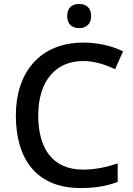

<svg xmlns="http://www.w3.org/2000/svg" viewBox="-20 -939 673 969"><path d="M380 -919C346 -919 319 -902 319 -858C319 -815 346 -797 380 -797C412 -797 440 -815 440 -858C440 -902 412 -919 380 -919ZM400 -631C461 -631 515 -611 561 -590L601 -680C544 -708 473 -724 401 -724C181 -724 60 -573 60 -357C60 -134 166 10 386 10C464 10 518 0 574 -21V-114C515 -95 460 -83 399 -83C247 -83 173 -187 173 -356C173 -527 258 -631 400 -631Z"/></svg>

Font: Noto Sans Bengali UI Medium
Style: Regular
Weight: 500
Designer: Jelle Bosma - Monotype Design Team
Foundry: Monotype Imaging Inc.
Version: Version 2.003